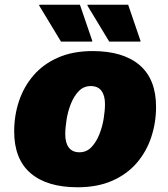

<svg xmlns="http://www.w3.org/2000/svg" viewBox="-20 -780 712 812"><path d="M40 -224Q40 -292 60.5 -353Q81 -414 122 -461.5Q163 -509 225.5 -536.5Q288 -564 372 -564Q501 -564 570.5 -504.5Q640 -445 640 -328Q640 -261 619.5 -199.5Q599 -138 558 -90.5Q517 -43 454.5 -15.5Q392 12 308 12Q179 12 109.5 -47.5Q40 -107 40 -224ZM256 -212Q256 -176 271 -156Q286 -136 316 -136Q346 -136 366.5 -157.5Q387 -179 400 -211.5Q413 -244 418.5 -278.5Q424 -313 424 -340Q424 -376 409 -396Q394 -416 364 -416Q334 -416 313.5 -395Q293 -374 280 -341.5Q267 -309 261.5 -274Q256 -239 256 -212ZM238 -604 146 -756V-760H318L370 -608V-604ZM442 -604 350 -756V-760H522L574 -608V-604Z"/></svg>

Font: Kufam Black
Style: Italic
Weight: 900
Italic angle: -11°
Designer: Artur Schmal
Foundry: Original Type
Version: Version 1.301; ttfautohint (v1.8.3)